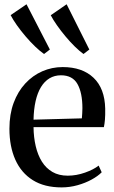

<svg xmlns="http://www.w3.org/2000/svg" viewBox="-20 -844 522 876"><path d="M261 11Q182.5 11 129.8 -22Q77 -55 50 -115.2Q23 -175.5 23 -256.5Q23 -322.5 42.2 -374.5Q61.5 -426.5 95.2 -463Q129 -499.5 173 -518.8Q217 -538 266 -538Q355.5 -538 406.8 -489.2Q458 -440.5 460 -348.5Q460.5 -318 458.8 -298Q457 -278 454 -264H133Q133.5 -217.5 143 -177Q152.5 -136.5 171.2 -106.5Q190 -76.5 219.2 -59.5Q248.5 -42.5 289 -42.5Q328.5 -42.5 368 -56.5Q407.5 -70.5 430 -88.5L444 -58Q427 -40.5 398.2 -24.8Q369.5 -9 333.8 1Q298 11 261 11ZM133 -298 353.5 -304Q355 -315.5 355.2 -327.5Q355.5 -339.5 356 -350.5Q356 -420.5 333.5 -460.5Q311 -500.5 258 -500.5Q229 -500.5 206 -486.8Q183 -473 167 -446.8Q151 -420.5 142.5 -383Q134 -345.5 133 -298ZM180.5 -598Q162.5 -610.5 140.5 -631.5Q118.5 -652.5 96.8 -678Q75 -703.5 57 -729Q39 -754.5 28.5 -775L101 -824.5L207.5 -618L181.5 -598ZM360.5 -598Q343 -610.5 321.5 -631.5Q300 -652.5 278.8 -678Q257.5 -703.5 239.8 -728.8Q222 -754 211.5 -774.5L284 -824.5L387.5 -618L361.5 -598Z"/></svg>

Font: Merriweather 96pt
Style: Regular
Weight: 400
Version: Version 2.100